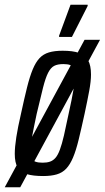

<svg xmlns="http://www.w3.org/2000/svg" viewBox="-52 -731 440 806"><path d="M-32 55 303 -564H368L33 55ZM129 8Q87 8 60.5 0Q34 -8 22 -28Q10 -48 10 -85Q10 -114 16.5 -155.5Q23 -197 36 -253Q50 -318 61.5 -364Q73 -410 85.5 -440Q98 -470 114 -487Q130 -504 153.5 -511Q177 -518 211 -518Q254 -518 279.5 -509Q305 -500 317.5 -478.5Q330 -457 330 -418Q330 -390 322.5 -349.5Q315 -309 303 -253Q289 -189 278 -144Q267 -99 254.5 -69.5Q242 -40 226 -23Q210 -6 186.5 1Q163 8 129 8ZM127 -48Q145 -48 158 -52.5Q171 -57 181 -68.5Q191 -80 199.5 -103Q208 -126 216.5 -162.5Q225 -199 236 -253Q250 -316 256.5 -355Q263 -394 263 -415Q263 -434 258 -444Q253 -454 242.5 -458Q232 -462 214 -462Q190 -462 175.5 -454.5Q161 -447 150 -425.5Q139 -404 128.5 -362.5Q118 -321 102 -253Q89 -192 82 -154Q75 -116 75 -94Q75 -76 80.5 -66Q86 -56 97.5 -52Q109 -48 127 -48ZM196 -576V-581L244 -711H316V-706L250 -576Z"/></svg>

Font: Saira UltraCondensed Medium
Style: Italic
Weight: 500
Width: 1
Italic angle: -12°
Designer: Hector Gatti with collaboration of the Omnibus-Type team
Foundry: Omnibus-Type
Version: Version 1.101